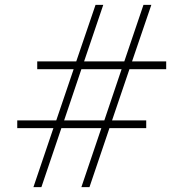

<svg xmlns="http://www.w3.org/2000/svg" viewBox="-20 -768 702 788"><path d="M117.2 0 199.2 -242.2H50.8V-273.9H210.9L282.2 -483.9H132.8V-516.1H293L372.1 -748H403.8L325.2 -516.1H490.2L568.8 -748H601.1L522 -516.1H662.1V-483.9H511.2L439.9 -273.9H580.1V-242.2H429.2L347.2 0H314L396 -242.2H231.9L149.9 0ZM243.2 -273.9H408.2L479 -483.9H314Z"/></svg>

Font: Fin Serif Display
Style: Italic
Weight: 400
Italic angle: -12°
Designer: J. Blake Harris
Version: Version 1.006;FEAKit 1.0